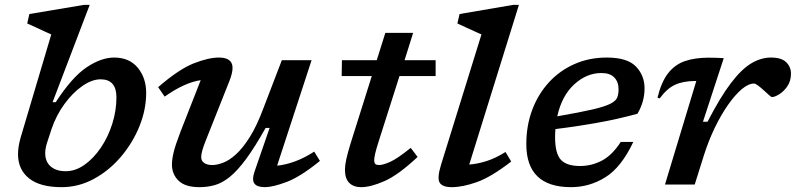

<svg xmlns="http://www.w3.org/2000/svg" viewBox="-20 -763 3291 794"><path d="M192 -620.5Q182.5 -624.5 164.5 -633Q146.5 -641.5 126.8 -650.5Q107 -659.5 92.5 -666L101.5 -705L328 -743H351L197.5 -340.5H210.5Q278.5 -445 338.8 -485Q399 -525 452 -525Q515 -525 549.8 -482.8Q584.5 -440.5 584.5 -379Q584.5 -310 556.8 -241.2Q529 -172.5 480.5 -115.2Q432 -58 368.8 -23.5Q305.5 11 234.5 11Q145.5 11 100 -25.5Q54.5 -62 54.5 -125.5Q54.5 -155.5 65 -193ZM175.5 -175.5Q167 -150 167 -129.5Q167 -94.5 189.5 -74.8Q212 -55 252 -55Q292 -55 329.5 -81.5Q367 -108 397 -152.2Q427 -196.5 444.2 -250.8Q461.5 -305 461.5 -360.5Q461.5 -435 396 -435Q360.5 -435 320.8 -407.5Q281 -380 246.8 -333.2Q212.5 -286.5 193 -229Z M1032.5 -53 1095 -234H1078.5Q1033.5 -154 997.5 -105.2Q961.5 -56.5 930 -31.2Q898.5 -6 868.2 2.5Q838 11 804.5 11Q746 11 718.5 -15.8Q691 -42.5 691 -83Q691 -103 698 -132.8Q705 -162.5 726.5 -218.5L810 -431.5Q743 -421.5 661 -363.5L634 -402.5Q720 -477 781.2 -501Q842.5 -525 885 -525Q925.5 -525 937.2 -502.8Q949 -480.5 929.5 -430L830 -179.5Q812 -134 812 -114Q812 -97.5 824.5 -89Q837 -80.5 857.5 -80.5Q877 -80.5 902 -89.8Q927 -99 955.2 -124.2Q983.5 -149.5 1013 -196.2Q1042.5 -243 1070.5 -318.5L1145.5 -514H1268.5L1126 -78Q1159.5 -81 1198 -94.8Q1236.5 -108.5 1279.5 -136L1303 -97.5Q1222.5 -32 1165.2 -10.5Q1108 11 1075.5 11Q1043 11 1032 -4.2Q1021 -19.5 1032.5 -53Z M1547 -181.5Q1536.5 -149 1532 -129.8Q1527.5 -110.5 1527.5 -101.5Q1527.5 -88.5 1532.5 -84.5Q1537.5 -80.5 1547.5 -80.5Q1564 -80.5 1593.8 -93.8Q1623.5 -107 1678.5 -151.5L1707 -114Q1627.5 -39.5 1570.2 -14.2Q1513 11 1473.5 11Q1442 11 1424.2 -6.8Q1406.5 -24.5 1406.5 -61.5Q1406.5 -78.5 1412 -104.2Q1417.5 -130 1430.5 -172L1517.5 -448.5H1393L1394 -514H1538L1573.5 -627H1688.5L1653 -514H1781.5V-448.5H1632Z M1971 -620.5Q1962 -624.5 1943.8 -632.8Q1925.5 -641 1905.5 -650.2Q1885.5 -659.5 1871.5 -666L1880.5 -705L2103 -743H2126L1920.5 -82.5Q1955 -85 1992.5 -97Q2030 -109 2070.5 -134.5L2094 -95Q2011.5 -31 1952.2 -10Q1893 11 1848.5 11Q1809 11 1798 -8Q1787 -27 1804 -82Z M2599 -176Q2549 -70.5 2483.2 -29.8Q2417.5 11 2341.5 11Q2156.5 11 2156.5 -167Q2156.5 -243.5 2181 -308.8Q2205.5 -374 2250 -422.5Q2294.5 -471 2355.5 -498Q2416.5 -525 2489.5 -525Q2574 -525 2609.8 -488Q2645.5 -451 2645.5 -397.5Q2645.5 -342 2616 -292.5Q2531.5 -269.5 2443.5 -254Q2355.5 -238.5 2277 -229.5Q2275.5 -213.5 2275.5 -196.5Q2275.5 -128 2299.5 -102.2Q2323.5 -76.5 2378.5 -76.5Q2427 -76.5 2469.8 -99.2Q2512.5 -122 2547 -176ZM2467 -461Q2406 -461 2354.8 -414.2Q2303.5 -367.5 2284.5 -282Q2377 -298 2428.8 -310Q2480.5 -322 2503.8 -333.8Q2527 -345.5 2532.5 -359.8Q2538 -374 2538 -394Q2538 -424.5 2520.2 -442.8Q2502.5 -461 2467 -461Z M2859.5 -428H2854.5Q2805.5 -428 2771.8 -412.5Q2738 -397 2708 -356L2699 -359Q2715 -424.5 2743.2 -460.5Q2771.5 -496.5 2813 -510.5Q2854.5 -524.5 2909.5 -524.5Q2927.5 -524.5 2942 -524Q2956.5 -523.5 2973 -522.5L2887 -259.5H2906Q2958 -360.5 3001.8 -418.2Q3045.5 -476 3086 -500.5Q3126.5 -525 3168.5 -525Q3212 -525 3231.5 -505.5Q3251 -486 3251 -459Q3251 -428 3236 -406.2Q3221 -384.5 3202.2 -373Q3183.5 -361.5 3172 -361.5Q3169.5 -361.5 3159.5 -370.5Q3149.5 -379.5 3138 -390Q3126.5 -400.5 3115.2 -409Q3104 -417.5 3098.5 -417.5Q3075 -417.5 3047.2 -394Q3019.5 -370.5 2990.8 -329.5Q2962 -288.5 2936.2 -235.2Q2910.5 -182 2891.5 -122.5L2853 0H2730Z"/></svg>

Font: Newsreader Caption Medium
Style: Italic
Weight: 500
Italic angle: -17°
Designer: Hugues Gentile
Foundry: Production Type
Version: Version 1.001